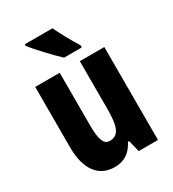

<svg xmlns="http://www.w3.org/2000/svg" viewBox="-187 -870 888 984"><g transform="rotate(-30 257.0 -378.0)"><path d="M279 -766H115V-756C141 -722 221 -637 255 -606H360V-619C340 -649 297 -726 279 -766ZM461 -550H316V-274C316 -177 306 -119 245 -119C210 -119 197 -158 197 -237V-550H52V-192C52 -65 104 10 201 10C258 10 297 -17 323 -69H330L347 0H461Z"/></g></svg>

Font: Noto Sans Khmer UI ExtraCondensed ExtraBold
Style: Regular
Weight: 800
Width: 2
Designer: Danh Hong and the Monotype Design Team
Foundry: Monotype Imaging Inc.
Version: Version 2.002